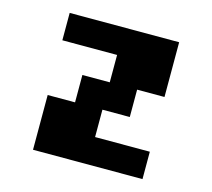

<svg xmlns="http://www.w3.org/2000/svg" viewBox="-93 -736 935 847"><g transform="rotate(15 375.0 -312.5)"><path d="M125 0V-250H250V-375H375V-500H125V-625H625V-375H500V-250H375V-125H625V0Z"/></g></svg>

Font: Silkscreen
Style: Bold
Weight: 700
Designer: Jason Kottke
Foundry: Jason Kottke
Version: Version 1.001; ttfautohint (v1.8.4.7-5d5b)